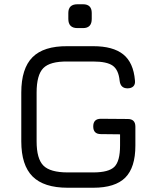

<svg xmlns="http://www.w3.org/2000/svg" viewBox="-20 -882 726 902"><path d="M344 -750Q301 -750 301 -793V-821Q301 -862 344 -862H370Q411 -862 411 -821V-793Q411 -750 370 -750ZM298 0Q186 0 133 -53Q80 -106 80 -218V-447Q80 -560 132.5 -613Q185 -666 297 -665H418Q511 -665 559 -626.5Q607 -588 614 -504Q616 -486 606.5 -476.5Q597 -467 579 -467Q546 -467 542 -503Q537 -554 509.5 -573.5Q482 -593 418 -593H297Q215 -594 183.5 -562Q152 -530 152 -447V-218Q152 -136 184 -104Q216 -72 298 -72H418Q491 -72 517.5 -98.5Q544 -125 544 -198V-251L454 -252Q418 -252 418 -288Q418 -324 454 -324L580 -323Q616 -323 616 -287V-198Q616 -95 568.5 -47.5Q521 0 418 0Z"/></svg>

Font: Jura SemiBold
Style: Regular
Weight: 600
Designer: Daniel Johnson, Alexei Vanyashin
Foundry: Daniel Johnson
Version: Version 5.103